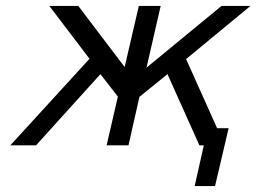

<svg xmlns="http://www.w3.org/2000/svg" viewBox="-20 -492 868 650"><path d="M15 0 283 -293 147 -472H245L402 -265L450 -472H524L476 -263L730 -472H828L610 -292L715 -58H754L708 138H639L670 0H655L547 -241L452 -164L415 0H341L379 -165L320 -241Q284 -201 211 -120.5Q138 -40 102 0Z"/></svg>

Font: Coval
Style: Light Italic
Weight: 300
Foundry: Context Ltd
Version: Version 001.000